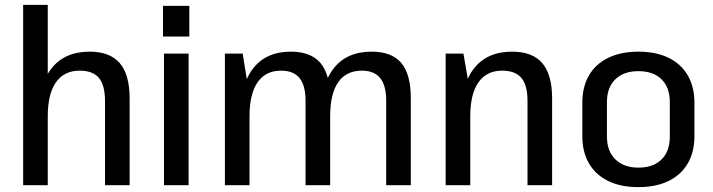

<svg xmlns="http://www.w3.org/2000/svg" viewBox="-20 -760 2927 788"><path d="M411 -345Q411 -410 386 -440Q361 -470 307 -470Q243 -470 209.5 -422Q176 -374 176 -282L135 -211L136 -272Q136 -407 190 -477.5Q244 -548 348 -548Q431 -548 471.5 -501Q512 -454 512 -356V0H411ZM75 -740H176V-368V0H75Z M754 -540V0H653V-540ZM757 -736V-610H649V-736Z M1565 -346Q1565 -409 1540.5 -439.5Q1516 -470 1465 -470Q1401 -470 1368 -422.5Q1335 -375 1335 -282L1294 -211V-272Q1294 -407 1348 -477.5Q1402 -548 1505 -548Q1588 -548 1627 -501.5Q1666 -455 1666 -357V0H1565ZM903 -540H976L1004 -365V0H903ZM1234 -346Q1234 -409 1209.5 -439.5Q1185 -470 1133 -470Q1070 -470 1037 -422Q1004 -374 1004 -282L964 -211V-272Q964 -407 1017.5 -477.5Q1071 -548 1174 -548Q1256 -548 1295.5 -501Q1335 -454 1335 -357V0H1234Z M2145 -345Q2145 -410 2120 -440Q2095 -470 2041 -470Q1977 -470 1943.5 -422Q1910 -374 1910 -282L1870 -211V-272Q1870 -407 1924 -477.5Q1978 -548 2082 -548Q2165 -548 2205.5 -501Q2246 -454 2246 -356V0H2145ZM1809 -540H1882L1910 -378V0H1809Z M2600 8Q2528 8 2476.5 -17Q2425 -42 2397.5 -89Q2370 -136 2370 -201V-339Q2370 -404 2397.5 -451Q2425 -498 2477 -523Q2529 -548 2600 -548Q2672 -548 2723.5 -523Q2775 -498 2802.5 -451Q2830 -404 2830 -339V-201Q2830 -136 2802.5 -89Q2775 -42 2723.5 -17Q2672 8 2600 8ZM2600 -72Q2661 -72 2695 -105.5Q2729 -139 2729 -199V-341Q2729 -401 2695 -434.5Q2661 -468 2600 -468Q2540 -468 2505.5 -434.5Q2471 -401 2471 -341V-199Q2471 -140 2505.5 -106Q2540 -72 2600 -72Z"/></svg>

Font: Pathway Extreme SemiCondensed Medium
Style: Regular
Weight: 500
Width: 4
Version: Version 1.001;gftools[0.9.26]